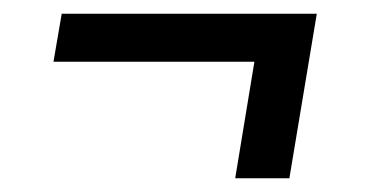

<svg xmlns="http://www.w3.org/2000/svg" viewBox="-20 -395 540 280"><path d="M323 -135 351 -305H58L70 -375H442L402 -135Z"/></svg>

Font: Iosevka Web
Style: Italic
Weight: 400
Italic angle: -9°
Monospace: yes
Designer: Belleve Invis
Foundry: Belleve Invis
Version: Version 28.0.3; ttfautohint (v1.8.3)